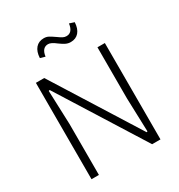

<svg xmlns="http://www.w3.org/2000/svg" viewBox="-187 -930 985 1056"><g transform="rotate(-30 305.0 -402.0)"><path d="M173 -719Q175 -759 194 -781Q213 -803 246 -803Q263 -803 276.5 -795.5Q290 -788 310 -774Q328 -761 338.5 -755.5Q349 -750 361 -750Q400 -750 407 -804L438 -794Q436 -754 417 -732Q398 -710 365 -710Q348 -710 333 -717.5Q318 -725 299 -739Q269 -763 250 -763Q211 -763 204 -710ZM86 -612H139L478 -72L484 -74L477 -288V-612H524V0H471L132 -540L125 -538L133 -324V0H86Z"/></g></svg>

Font: Athiti Light
Style: Regular
Weight: 300
Designer: CadsonDemak Team
Foundry: CadsonDemak
Version: Version 1.033